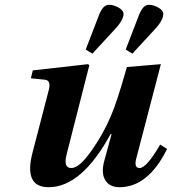

<svg xmlns="http://www.w3.org/2000/svg" viewBox="-20 -770 718 802"><path d="M338 -563 392 -703Q409 -750 435 -750Q454 -750 475 -738.5Q496 -727 496 -712Q496 -687 462 -650L366 -546ZM505 -563 559 -703Q576 -750 602 -750Q620 -750 641 -738.5Q662 -727 662 -712Q662 -686 629 -650L533 -546ZM109 -443 117 -476 348 -502 353 -497 259 -128Q243 -68 278 -68Q311 -68 361.5 -139.5Q412 -211 443 -285Q468 -341 510 -490L652 -502L551 -115Q537 -68 563 -68Q592 -68 649 -166L678 -148Q599 12 479 12Q438 12 420 -17Q402 -46 415 -96L446 -210H442Q321 12 183 12Q78 12 116 -133L183 -391Q195 -434 168 -437Z"/></svg>

Font: Lingua Franca
Style: Bold Italic
Weight: 700
Italic angle: -13°
Version: Version 1.19